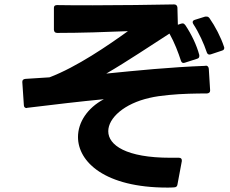

<svg xmlns="http://www.w3.org/2000/svg" viewBox="-20 -799 1040 869"><path d="M800 -692 785 -687 783 -765C782 -774 777 -779 768 -779C662 -777 526 -775 399 -775C342 -775 287 -775 238 -776C229 -776 224 -772 224 -764V-762V-664C225 -655 229 -650 239 -650C346 -650 462 -654 559 -658C470 -594 328 -496 204 -449L95 -442C86 -441 81 -437 81 -429V-427L88 -323C88 -315 93 -310 100 -310C101 -310 102 -310 103 -311C226 -326 345 -340 450 -350C375 -310 333 -245 333 -179C333 -66 455 50 737 50C747 50 757 50 768 49C776 49 782 45 783 37L803 -70C804 -80 799 -85 790 -85H751C551 -85 470 -142 470 -205C470 -265 542 -330 657 -356C682 -362 712 -366 743 -369C803 -375 867 -376 917 -376C926 -377 931 -381 931 -389V-390V-391L925 -488C924 -497 919 -502 911 -502L910 -501C749 -495 602 -480 461 -466C556 -521 664 -594 747 -647C770 -606 787 -561 799 -524C801 -518 805 -514 810 -514L816 -515L872 -533C879 -535 882 -539 882 -545V-550C870 -595 847 -643 819 -685C815 -690 812 -693 807 -693H806ZM852 -699C852 -696 853 -693 855 -690C881 -650 903 -601 916 -562C918 -556 922 -552 928 -552L934 -553L985 -570C992 -572 995 -576 995 -582C995 -583 995 -585 994 -587C980 -630 954 -680 928 -717C924 -722 920 -724 915 -724H909L861 -709C855 -707 852 -703 852 -699Z"/></svg>

Font: LINE Seed JP_OTF Bold
Style: Regular
Weight: 700
Designer: LINE & Fontrix & Fontworks
Version: Version 1.009